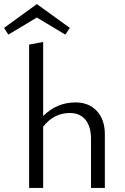

<svg xmlns="http://www.w3.org/2000/svg" viewBox="-60 -923 615 943"><path d="M261 -753 121 -837 -19 -753 -40 -786 121 -903 283 -786ZM311 -420Q376 -420 415.5 -378Q455 -336 455 -263V0H387V-240Q387 -301 360 -334.5Q333 -368 283 -368Q205 -368 152 -301V0H83V-704L152 -717V-353Q219 -420 311 -420Z"/></svg>

Font: EauTestInfant
Style: Regular
Weight: 400
Designer: Christian Thalmann (Catharsis Fonts)
Version: Version 0.001;PS 000.001;hotconv 1.0.88;makeotf.lib2.5.64775